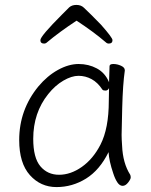

<svg xmlns="http://www.w3.org/2000/svg" viewBox="-20 -744 615 780"><path d="M509 -34Q511 -30 511 -23Q511 -16 500.5 -2.5Q490 11 478 11Q466 11 456.5 -3.5Q447 -18 440 -40Q423 -90 421 -126Q385 -53 329.5 -18.5Q274 16 209.5 16Q145 16 101.5 -32.5Q58 -81 58 -175Q58 -298 136 -393Q172 -436 215.5 -460Q259 -484 299.5 -484Q340 -484 373.5 -466Q407 -448 423 -410Q425 -456 425 -475Q425 -484 440.5 -484Q456 -484 471.5 -477Q487 -470 487 -459V-457Q479 -402 476.5 -306.5Q474 -211 474 -195.5Q474 -180 476 -152Q479 -81 509 -34ZM388 -156Q422 -222 422 -334Q422 -361 423 -386Q418 -376 408.5 -376Q399 -376 396 -380Q377 -409 352 -422.5Q327 -436 299 -436Q271 -436 237.5 -416.5Q204 -397 176 -362Q115 -286 115 -180Q115 -103 144 -68.5Q173 -34 220 -34Q267 -34 312.5 -66Q358 -98 388 -156ZM159 -567Q144 -567 144 -581Q144 -597 233 -686L261 -714Q272 -724 290.5 -724Q309 -724 320.5 -713Q332 -702 351 -683.5Q370 -665 390 -644Q437 -591 437 -581Q437 -567 422 -567Q415 -567 410 -572Q360 -615 291 -660Q221 -614 171 -572Q166 -567 159 -567Z"/></svg>

Font: LXGW WenKai TC Light
Style: Regular
Weight: 300
Designer: LXGW / Fontworks Inc.
Foundry: LXGW / Fontworks Inc.
Version: Version 1.330